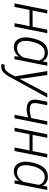

<svg xmlns="http://www.w3.org/2000/svg" viewBox="1132 -1710 792 3096"><g transform="rotate(90 1528.0 -162.0)"><path d="M410.5 0H353.5L402 -242H140L92 0H35L140.5 -528.5H197.5L150 -291.5H411.5L459 -528.5H516Z M734.5 10.5Q650.5 10.5 609 -65.5Q582.5 -114 582.5 -179Q582.5 -216 591 -259.5Q618.5 -406.5 677.5 -472.5Q734 -538 826.5 -538Q876 -538 912.5 -516Q949 -494 968 -453.5L969.5 -454L984 -528.5H1040L934.5 0H885L894 -67.5L893 -68.5Q863 -30.5 823.5 -10Q784 10.5 734.5 10.5ZM755.5 -40.5Q846 -40.5 907 -142L956.5 -390.5Q930 -487 827.5 -487.5Q760 -487.5 715 -429Q670 -370.5 650 -269.5L648 -259.5Q638.5 -215 639 -178.5Q639 -131 654.5 -98.5Q682 -40.5 755.5 -40.5Z M1052 213.5Q1043 213.5 1029.5 211.2Q1016 209 1009 206.5L1025.5 157.5Q1046.5 161 1060 161Q1092 161 1117 138.5Q1142 116 1171.5 64.5L1211.5 -7.5L1126 -528.5H1189L1245 -143L1250 -80.5H1251.5L1488.5 -528.5H1552L1216.5 84.5Q1186 139 1148.8 176.2Q1111.5 213.5 1052 213.5Z M1887 0H1830L1874 -221.5Q1803.5 -195.5 1742 -196Q1586.5 -196 1586.5 -325.5Q1586.5 -356 1594.5 -394.5L1620.5 -528.5H1677L1650.5 -394.5Q1642 -355 1642 -327Q1642 -292 1656 -275.5Q1680 -246 1752 -246Q1815 -247.5 1884.5 -271L1935.5 -528.5H1992.5Z M2415 0H2358L2406.5 -242H2144.5L2096.5 0H2039.5L2145 -528.5H2202L2154.5 -291.5H2416L2463.5 -528.5H2520.5Z M2739 10.5Q2655 10.5 2613.5 -65.5Q2587 -114 2587 -179Q2587 -216 2595.5 -259.5Q2623 -406.5 2682 -472.5Q2738.5 -538 2831 -538Q2880.5 -538 2917 -516Q2953.5 -494 2972.5 -453.5L2974 -454L2988.5 -528.5H3044.5L2939 0H2889.5L2898.5 -67.5L2897.5 -68.5Q2867.5 -30.5 2828 -10Q2788.5 10.5 2739 10.5ZM2760 -40.5Q2850.5 -40.5 2911.5 -142L2961 -390.5Q2934.5 -487 2832 -487.5Q2764.5 -487.5 2719.5 -429Q2674.5 -370.5 2654.5 -269.5L2652.5 -259.5Q2643 -215 2643.5 -178.5Q2643.5 -131 2659 -98.5Q2686.5 -40.5 2760 -40.5Z"/></g></svg>

Font: Roberto Sans Light
Style: Italic
Weight: 300
Italic angle: -11°
Designer: Google
Version: Version 1.00;June 11, 2020;FontCreator 12.0.0.2522 64-bit; t